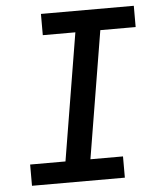

<svg xmlns="http://www.w3.org/2000/svg" viewBox="-53 -781 705 828"><g transform="rotate(-5 300.0 -367.5)"><path d="M52 0V-92H205L296 -643H155V-735H557V-643H404L313 -92H454V0Z"/></g></svg>

Font: Iosevka Slab Semibold Extended
Style: Italic
Weight: 600
Width: 7
Italic angle: -9°
Monospace: yes
Designer: Belleve Invis
Foundry: Belleve Invis
Version: Version 11.1.0; ttfautohint (v1.8.3)